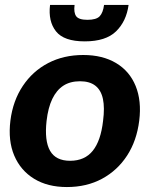

<svg xmlns="http://www.w3.org/2000/svg" viewBox="-20 -747 604 775"><path d="M316 -525Q394 -525 448.5 -492.5Q503 -460 527.5 -400Q552 -340 542 -260Q532 -179 493 -119Q454 -59 392 -25.5Q330 8 250 8Q172 8 117.5 -25.5Q63 -59 37.5 -119Q12 -179 22 -260Q32 -340 72 -400Q112 -460 174.5 -492.5Q237 -525 316 -525ZM263 -98Q322 -98 354.5 -138.5Q387 -179 396 -259Q403 -312 395.5 -347.5Q388 -383 365 -401Q342 -419 303 -419Q263 -419 235.5 -401Q208 -383 191 -347.5Q174 -312 168 -259Q159 -179 182 -138.5Q205 -98 263 -98ZM322 -580Q238 -580 206 -620.5Q174 -661 182 -727H281Q277 -696 287.5 -681.5Q298 -667 333 -667Q369 -667 382.5 -681.5Q396 -696 400 -727H499Q490 -661 448.5 -620.5Q407 -580 322 -580Z"/></svg>

Font: Aleo ExtraBold
Style: Italic
Weight: 800
Italic angle: -7°
Designer: Alessio Laiso
Foundry: Alessio Laiso
Version: Version 2.001;gftools[0.9.29]